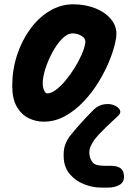

<svg xmlns="http://www.w3.org/2000/svg" viewBox="-20 -557 598 894"><path d="M184 9.5Q146.5 9.5 113 -7Q79.5 -23.5 58.2 -60.2Q37 -97 37 -157.5Q37 -231.5 59.2 -299.8Q81.5 -368 120.5 -421.5Q159.5 -475 211 -506Q262.5 -537 321 -537Q379 -537 427.2 -517Q475.5 -497 502 -461Q528.5 -425 520 -376.5Q512.5 -332.5 492 -280.5Q471.5 -228.5 440.2 -177.2Q409 -126 369 -83.8Q329 -41.5 282.2 -16Q235.5 9.5 184 9.5ZM179 -170Q179 -149 185.8 -135.5Q192.5 -122 199.5 -122Q218 -122 240.2 -138.5Q262.5 -155 285 -182Q307.5 -209 327 -240.2Q346.5 -271.5 359.8 -301.8Q373 -332 377 -355Q380.5 -377 360.8 -389.2Q341 -401.5 318.5 -401.5Q294 -401.5 269.5 -376.8Q245 -352 224.5 -314.2Q204 -276.5 191.5 -237.5Q179 -198.5 179 -170ZM452 316.5Q411 316.5 372 301Q333 285.5 306.8 255.8Q280.5 226 277 183.5Q274 145 282.8 119Q291.5 93 311 69.5Q324.5 52.5 343 31.5Q361.5 10.5 380.8 -10Q400 -30.5 416 -46Q429.5 -59 445.5 -65.8Q461.5 -72.5 483.5 -72.5Q500 -72.5 516.5 -64.5Q533 -56.5 538.8 -43.5Q544.5 -30.5 528 -15.5Q503 7 471.2 37.8Q439.5 68.5 421.5 91Q411 104.5 402.2 123.8Q393.5 143 397 166Q399.5 184.5 412 199.8Q424.5 215 466.5 215H496Q526 215 541.5 226.5Q557 238 557.5 265.5Q558 291.5 536 304Q514 316.5 483.5 316.5Z"/></svg>

Font: Edu QLD Hand
Style: Regular
Weight: 400
Designer: Tina and Corey Anderson, Eben Sorkin
Foundry: Sorkin Type Co.
Version: Version 2.000